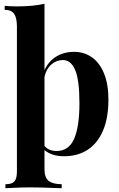

<svg xmlns="http://www.w3.org/2000/svg" viewBox="-20 -802 624 1003"><path d="M546.4 -281.7Q546.4 -186 518.1 -119.6Q489.7 -53.2 437.7 -19.5Q385.7 14.2 314.9 14.2Q250.5 14.2 212.4 -18.1V82Q212.4 126 234.6 143.1Q256.8 160.2 302.2 160.2V181.2L270.5 180.2Q186 176.8 134.3 176.8Q94.2 176.8 30.3 180.2Q12.7 181.2 8.3 181.2V160.2Q30.8 160.2 43.7 154.1Q56.6 147.9 62.5 133.3Q68.4 118.7 68.4 91.8V-662.6Q68.4 -708.5 54 -729.5Q39.6 -750.5 4.4 -750.5V-771.5Q36.1 -768.6 66.4 -768.6Q153.8 -768.6 212.4 -782.2V-435.5Q233.4 -481.9 273.9 -506.6Q314.5 -531.2 367.2 -531.2Q418.9 -531.2 459.5 -503.2Q500 -475.1 523.2 -418.9Q546.4 -362.8 546.4 -281.7ZM395 -262.2Q395 -383.8 372.8 -436Q350.6 -488.3 308.6 -488.3Q274.4 -488.3 247.8 -464.8Q221.2 -441.4 212.4 -400.4V-39.6Q234.9 -13.2 275.4 -13.2Q339.4 -13.2 367.2 -76.9Q395 -140.6 395 -262.2Z"/></svg>

Font: TypoPRO Playfair Display
Style: Bold
Weight: 700
Designer: Claus Eggers Sørensen
Foundry: Claus Eggers Sørensen
Version: Version 1.004;PS 001.004;hotconv 1.0.70;makeotf.lib2.5.58329